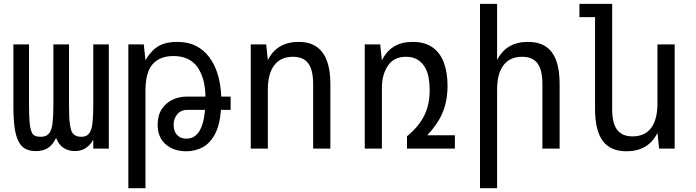

<svg xmlns="http://www.w3.org/2000/svg" viewBox="-20 -780 3652 1008"><path d="M168 13.2Q137.7 13.2 115.2 2.4Q92.8 -8.3 77.6 -37.1Q63.5 -63.5 56.9 -108.6Q50.3 -153.8 50.3 -230V-546.9H132.3V-233.9Q132.3 -175.8 135.3 -140.1Q138.2 -104 147.7 -83Q157.2 -62 192.4 -62Q214.4 -62 226.3 -69.8Q238.3 -77.6 245.1 -91.8Q252.9 -107.4 256.6 -140.6Q260.3 -173.8 260.3 -233.9V-546.9H342.3V-233.9Q342.3 -161.1 346.4 -131.6Q350.6 -102.1 356.4 -89.4Q369.6 -62 406.2 -62Q427.2 -62 438.2 -70.3Q449.2 -78.6 455.1 -91.8Q463.4 -109.9 466.6 -144.5Q469.7 -179.2 469.7 -233.9V-546.9H551.3V0H469.7V-46.9Q436.5 13.2 373 13.2Q339.8 13.2 314.2 -3.2Q288.6 -19.5 274.4 -55.7Q257.3 -20.5 232.7 -3.7Q208 13.2 168 13.2Z M653.8 -546.9H734.9L743.7 -463.9Q775.4 -518.1 816.9 -540.5Q854 -560.1 909.7 -560.1Q966.8 -560.1 1007.3 -539.8Q1047.9 -519.5 1076.7 -482.4Q1136.2 -404.8 1141.6 -272.9H1190.9V-203.1H1140.1Q1133.3 -118.2 1106 -70.8Q1078.6 -23.4 1039.6 -4.6Q1000.5 14.2 959 14.2Q891.1 14.2 849.4 -22.7Q807.6 -59.6 807.6 -124.5Q807.6 -174.8 829.6 -207.8Q851.6 -240.7 886.5 -256.8Q921.4 -272.9 960.4 -272.9H1058.6Q1057.6 -326.2 1046.1 -364.7Q1034.7 -403.3 1015.6 -429.2Q973.6 -485.8 890.6 -485.8Q819.8 -485.8 781.7 -443.6Q743.7 -401.4 743.7 -302.2V208H653.8ZM959 -52.2Q999 -52.2 1022.9 -85.9Q1035.6 -104.5 1044.2 -132.8Q1052.7 -161.1 1056.2 -203.1H960.4Q933.1 -203.1 913.6 -183.6Q903.8 -173.3 897.7 -158.4Q891.6 -143.6 891.6 -124Q891.6 -92.8 907.7 -73.7Q915.5 -64.5 927.7 -58.3Q939.9 -52.2 959 -52.2Z M1296.4 -546.9H1377.4L1386.2 -464.8Q1434.1 -560.1 1548.3 -560.1Q1714.4 -560.1 1714.4 -338.9V0H1624V-338.9Q1624 -412.6 1598.4 -447.3Q1572.8 -481.9 1517.6 -481.9Q1453.6 -481.9 1419.9 -437.5Q1386.2 -393.1 1386.2 -309.1V0H1296.4Z M1895 -546.9H1976.1L1984.9 -462.9Q2032.2 -560.1 2145.5 -560.1Q2211.4 -560.1 2252 -530.5Q2292.5 -501 2311 -449.2Q2329.6 -397.5 2329.6 -330.6Q2329.6 -292 2323.2 -256.1Q2316.9 -220.2 2302.7 -187Q2289.6 -155.8 2269.5 -127Q2249.5 -98.1 2223.1 -69.8H2368.2V0H2116.7V-64.5Q2178.7 -115.2 2207 -172.9Q2221.2 -201.2 2228.5 -233.9Q2235.8 -266.6 2235.8 -309.1Q2235.8 -342.3 2230 -374Q2224.1 -405.8 2208 -431.2Q2192.4 -455.6 2168.7 -468.8Q2145 -481.9 2111.3 -481.9Q2047.4 -481.9 2016.1 -434.6Q1984.9 -387.2 1984.9 -318.8V0H1895Z M2500 -759.8H2589.8V-464.8Q2637.7 -560.1 2752 -560.1Q2836.4 -560.1 2877.2 -505.6Q2918 -451.2 2918 -338.9V0H2827.6V-338.9Q2827.6 -412.6 2802 -447.3Q2776.4 -481.9 2721.2 -481.9Q2657.2 -481.9 2623.5 -438Q2589.8 -394 2589.8 -309.1V208H2500Z M3269 14.2Q3184.6 14.2 3144.3 -40.5Q3104 -95.2 3104 -207V-689.9H3022V-759.8H3193.8V-207Q3193.8 -133.3 3220 -98.6Q3246.1 -64 3300.8 -64Q3365.2 -64 3398.4 -108.2Q3431.6 -152.3 3431.6 -236.8V-546.9H3522V0H3440.4L3431.6 -82Q3383.3 14.2 3269 14.2Z"/></svg>

Font: Vazir Code Hack
Style: Code-Hack
Weight: 400
Foundry: DejaVu fonts team - Redesigned by Saber Rastikerdar
Version: Version 1.1.2